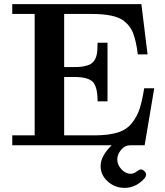

<svg xmlns="http://www.w3.org/2000/svg" viewBox="-20 -700 795 925"><path d="M39.1 0V-47.9H147V-632.8H39.1V-680.2H661.1L690.9 -438H644Q636.2 -500 622.1 -538.1Q607.9 -576.2 574.2 -601.1Q531.2 -633.3 418 -632.8H289.1V-377H338.9Q358.9 -377 371.3 -378.4Q383.8 -379.9 401.4 -385Q418.9 -390.1 429.9 -402.6Q440.9 -415 445.8 -436Q449.7 -451.2 450.2 -494.1H498V-211.9H450.2Q450.2 -280.8 427.5 -304.9Q404.8 -329.1 338.9 -329.1H289.1V-47.9H441.9Q507.8 -48.8 549.8 -62.5Q591.8 -76.2 616.5 -108.2Q641.1 -140.1 652.6 -175.5Q664.1 -210.9 674.8 -274.9H723.1L676.8 0H606Q581.1 0 563 22.5Q544.9 44.9 544.9 67.9Q544.9 93.8 564.9 115.5Q585 137.2 609.9 137.2Q624 137.2 637.5 126.7Q650.9 116.2 658.2 116.2Q667 116.2 675.5 124.5Q684.1 132.8 684.1 140.1Q684.1 158.2 651.6 181.6Q619.1 205.1 580.1 205.1Q533.2 205.1 499 174.1Q464.8 143.1 464.8 100.1Q464.8 51.3 518.1 0Z"/></svg>

Font: CMU Serif
Style: Bold
Weight: 700
Version: Version 0.7.0